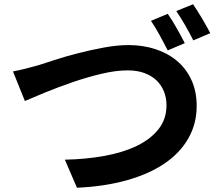

<svg xmlns="http://www.w3.org/2000/svg" viewBox="-20 -869 1040 903"><path d="M769 -804Q779 -790 790 -772Q801 -754 811.5 -735.5Q822 -717 832 -698.5Q842 -680 849 -666L769 -632Q753 -663 731.5 -702.5Q710 -742 690 -771ZM888 -849Q898 -835 909 -817Q920 -799 931.5 -780Q943 -761 952.5 -743.5Q962 -726 969 -713L889 -679Q874 -710 851.5 -749Q829 -788 809 -817ZM41 -533Q68 -538 102 -546.5Q136 -555 163 -563Q191 -572 240.5 -588Q290 -604 348.5 -619Q407 -634 469 -645.5Q531 -657 585 -657Q652 -657 710.5 -638Q769 -619 812 -583Q855 -547 880 -493.5Q905 -440 905 -371Q905 -287 866 -218.5Q827 -150 754.5 -100.5Q682 -51 577.5 -21.5Q473 8 342 14L285 -118Q385 -120 472.5 -136Q560 -152 624.5 -183.5Q689 -215 726 -262Q763 -309 763 -374Q763 -409 751 -439Q739 -469 716 -491Q693 -513 659 -525.5Q625 -538 580 -538Q525 -538 457.5 -522Q390 -506 323 -483Q256 -460 196 -435.5Q136 -411 97 -394Z"/></svg>

Font: SpoqaHanSansJP-Bold
Style: Regular
Weight: 700
Designer: [Source Han Sans]
Ryoko NISHIZUKA  (kana & ideographs); Paul D. Hunt (Latin, Greek & Cyrillic); Wenlong ZHANG  (bopomofo
Foundry: Spoqa (http://bi.spoqa.com)
Version: Version 1.002.20150607